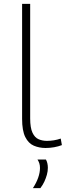

<svg xmlns="http://www.w3.org/2000/svg" viewBox="-20 -760 342 999"><path d="M137 -740V-144Q137 -95 149 -69.5Q161 -44 181 -35.5Q201 -27 224 -27Q242 -27 260.5 -30Q279 -33 296 -39L302 -5Q284 2 262 6Q240 10 217 10Q184 10 156 -2Q128 -14 111.5 -47Q95 -80 95 -142V-740ZM151 219Q169 192 178.5 165Q188 138 188 114Q188 100 184.5 89.5Q181 79 175 70H219Q224 79 226.5 90Q229 101 229 113Q229 131 224 149Q219 167 211 184.5Q203 202 190 219Z"/></svg>

Font: Georama Expanded ExtraLight
Style: Regular
Weight: 250
Width: 7
Designer: Jean-Baptiste Levee
Foundry: Production Type
Version: Version 1.001